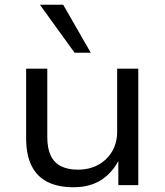

<svg xmlns="http://www.w3.org/2000/svg" viewBox="-20 -779 695 808"><path d="M289 9Q226 9 181.5 -12.5Q137 -34 113.5 -80Q90 -126 90 -198V-490H179V-202Q179 -156 193 -125.5Q207 -95 236 -80Q265 -65 308 -65Q357 -65 394.5 -86Q432 -107 452.5 -143Q473 -179 473 -224V-490H562V0H478V-111H483Q456 -55 408 -23Q360 9 289 9ZM294 -557 148 -759H246L362 -557Z"/></svg>

Font: Nunito Sans 10pt SemiExpanded
Style: Regular
Weight: 400
Width: 6
Designer: Vernon Adams
Foundry: Vernon Adams
Version: Version 3.101;gftools[0.9.27]